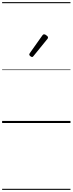

<svg xmlns="http://www.w3.org/2000/svg" viewBox="-20 -1161 685 1812"><path d="M283 -623Q276 -623 266 -631Q256 -639 256 -647Q256 -649 257.5 -651.5Q259 -654 261 -659L380 -827Q383 -832 387 -834.5Q391 -837 397 -837Q403 -837 411.5 -832Q420 -827 426.5 -820.5Q433 -814 433 -808Q433 -803 432 -800.5Q431 -798 427 -793L296 -632Q290 -623 283 -623ZM0 621H645V631H0ZM0 -20H645V0H0ZM0 -505H645V-500H0ZM0 -1141H645V-1131H0Z"/></svg>

Font: Playwrite BR Guides
Style: Regular
Weight: 400
Designer: Veronika Burian, José Scaglione
Foundry: TypeTogether
Version: Version 1.003